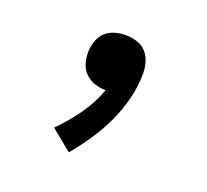

<svg xmlns="http://www.w3.org/2000/svg" viewBox="-77 -254 603 560"><g transform="rotate(20 225.0 26.0)"><path d="M186 215 121 162Q154 129 181.5 90.5Q209 52 225 8H224Q207 8 190.5 2.5Q174 -3 161.5 -15Q149 -27 144 -44Q139 -61 139 -78Q139 -95 144.5 -112Q150 -129 162 -141Q174 -153 191 -158Q208 -163 225 -163Q243 -163 260 -158Q277 -153 289 -140Q301 -127 306 -109.5Q311 -92 311 -75Q311 -35 301 4.5Q291 44 274 80.5Q257 117 234.5 150.5Q212 184 186 215Z"/></g></svg>

Font: Iosevka Etoile Medium
Style: Regular
Weight: 500
Designer: Belleve Invis
Foundry: Belleve Invis
Version: Version 22.1.2; ttfautohint (v1.8.4)